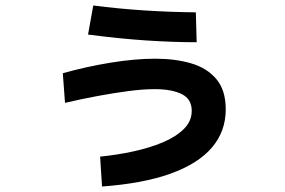

<svg xmlns="http://www.w3.org/2000/svg" viewBox="-20 -636 1040 700"><path d="M352 44 345 -65Q406 -71 466 -84Q526 -97 573.5 -117Q621 -137 650 -165.5Q679 -194 679 -232Q679 -275 642.5 -293Q606 -311 544 -311Q502 -311 448.5 -304Q395 -297 336 -286Q277 -275 217 -261L209 -369Q294 -393 383 -407.5Q472 -422 546 -422Q619 -422 677 -405Q735 -388 769 -347.5Q803 -307 803 -237Q803 -157 752.5 -98Q702 -39 602 -3Q502 33 352 44ZM697 -482Q612 -482 513.5 -488.5Q415 -495 301 -510L320 -616Q413 -604 506 -598Q599 -592 694 -591Z"/></svg>

Font: Murecho Thin SemiBold
Style: Regular
Weight: 600
Version: Version 1.010